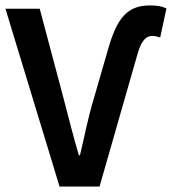

<svg xmlns="http://www.w3.org/2000/svg" viewBox="-24 -686 632 706"><path d="M195 0H342L481 -485C493 -528 508 -554 537 -554C548 -554 558 -550 565 -548L588 -655C570 -663 555 -666 527 -666C443 -666 406 -618 374 -507L322 -327C299 -252 288 -189 270 -115H266C244 -189 229 -252 209 -327L122 -654H-4Z"/></svg>

Font: Source Sans Pro Semibold
Style: Regular
Weight: 600
Designer: Paul D. Hunt
Foundry: Adobe Systems Incorporated
Version: Version 3.006;hotconv 1.0.111;makeotfexe 2.5.65597